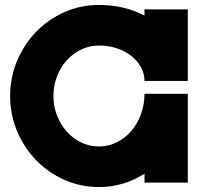

<svg xmlns="http://www.w3.org/2000/svg" viewBox="-20 -738 828 776"><path d="M380 -718Q481 -718 564 -675V-700H739V-411H564Q564 -441 549.5 -467Q535 -493 510 -512.5Q485 -532 451.5 -543Q418 -554 380 -554Q342 -554 308.5 -538Q275 -522 250 -494.5Q225 -467 210.5 -429.5Q196 -392 196 -350Q196 -308 210.5 -271Q225 -234 250 -206Q275 -178 308.5 -162Q342 -146 380 -146Q418 -146 451.5 -162.5Q485 -179 510 -208Q535 -237 549.5 -276Q564 -315 564 -359H739V0H564V-36Q479 18 380 18Q306 18 240.5 -11Q175 -40 126.5 -90Q78 -140 49.5 -207Q21 -274 21 -350Q21 -426 49.5 -493Q78 -560 126.5 -610Q175 -660 240.5 -689Q306 -718 380 -718Z"/></svg>

Font: Aoudax Cyrillic
Style: Regular
Weight: 400
Designer: William Zhang
Foundry: William Zhang
Version: Version 1.00 June 4, 2021, initial release